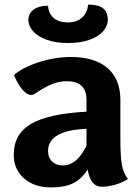

<svg xmlns="http://www.w3.org/2000/svg" viewBox="-20 -809 608 839"><path d="M539 -27Q518 -12 485 -2.5Q452 7 425 7Q400 7 385 -11Q370 -29 363 -68Q336 -26 299 -8Q262 10 203 10Q130 10 85 -29.5Q40 -69 40 -133Q40 -223 115.5 -267.5Q191 -312 358 -321V-373Q358 -414 336.5 -434Q315 -454 271 -454Q239 -454 207.5 -441.5Q176 -429 130 -398Q125 -394 116 -394Q98 -394 77.5 -418Q57 -442 41 -481Q80 -515 150.5 -537.5Q221 -560 290 -560Q394 -560 450 -511.5Q506 -463 506 -373V-207Q506 -125 512.5 -89Q519 -53 539 -27ZM358 -172V-246Q275 -243 232.5 -218.5Q190 -194 190 -149Q190 -120 208 -103Q226 -86 255 -86Q285 -86 310.5 -107Q336 -128 358 -172ZM104 -722Q104 -751 127.5 -767.5Q151 -784 190 -784Q192 -750 214.5 -730.5Q237 -711 277 -711Q316 -711 339 -732.5Q362 -754 365 -789Q409 -789 430 -773Q451 -757 451 -723Q451 -695 430 -671.5Q409 -648 369.5 -634.5Q330 -621 277 -621Q223 -621 183.5 -635.5Q144 -650 124 -673Q104 -696 104 -722Z"/></svg>

Font: Krub
Style: Bold
Weight: 700
Version: Version 1.000; ttfautohint (v1.6)